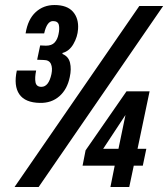

<svg xmlns="http://www.w3.org/2000/svg" viewBox="-20 -745 670 765"><path d="M139 -335Q80 -336 57 -369.5Q34 -403 47 -464H124Q118 -435 121.5 -417Q125 -399 145 -399Q174 -399 185 -450Q190 -474 183 -490Q176 -506 154 -506L128 -507L140 -564L163 -563Q186 -563 197.5 -575.5Q209 -588 213 -608Q218 -630 214.5 -645.5Q211 -661 191 -661Q167 -661 156 -612H82Q91 -668 122 -696.5Q153 -725 197 -725Q247 -725 270.5 -698.5Q294 -672 291 -629Q289 -598 272.5 -569.5Q256 -541 229 -534V-530Q253 -520 259 -495Q265 -470 258 -438Q248 -389 216.5 -361.5Q185 -334 139 -335ZM38 0 535 -721H630L134 0ZM420 0 437 -85H309L321 -146L484 -381H576L528 -152H563L549 -85H513L495 0ZM391 -152H452L480 -287Z"/></svg>

Font: Mona Sans Condensed
Style: Bold Italic
Weight: 700
Width: 3
Italic angle: -11.7°
Designer: Deni Anggara
Foundry: GitHub
Version: Version 1.001; ttfautohint (v1.8.4.7-5d5b);gftools[0.9.31]